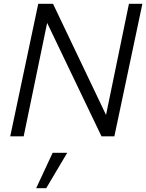

<svg xmlns="http://www.w3.org/2000/svg" viewBox="-20 -720 772 1014"><path d="M34 0 182 -700H260L540 -113L661 -700H732L584 0H516L229 -599L105 0ZM171 274 258 87H335L224 274Z"/></svg>

Font: Red Hat Text
Style: Italic
Weight: 400
Italic angle: -12°
Designer: Pentagram, MCKL
Foundry: Pentagram, MCKL
Version: Version 1.023